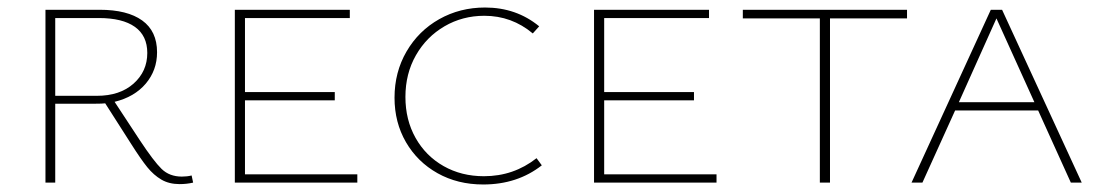

<svg xmlns="http://www.w3.org/2000/svg" viewBox="-20 -486 2936 511"><path d="M494 0Q477 4 458 4Q430 4 409.5 -8Q389 -20 372 -41Q355 -62 329 -103L260 -211Q252 -210 235 -210H127V0H101V-460H245Q319 -460 358.5 -431.5Q398 -403 398 -347Q398 -299 368 -263.5Q338 -228 285 -215L352 -113Q389 -57 410 -36.5Q431 -16 464 -16Q478 -16 490 -19ZM238 -231Q299 -231 335.5 -263.5Q372 -296 372 -345Q372 -391 339 -414.5Q306 -438 243 -438H127V-231Z M931 -22V0H605V-460H911V-438H632V-241H871V-219H632V-22Z M1030 -226Q1030 -294 1062 -349Q1094 -404 1149 -435Q1204 -466 1271 -466Q1354 -466 1415 -416L1398 -397Q1342 -444 1269 -444Q1211 -444 1163 -416Q1115 -388 1087 -339Q1059 -290 1059 -228Q1059 -167 1086 -119Q1113 -71 1160.5 -44Q1208 -17 1268 -17Q1347 -17 1408 -65L1422 -46Q1357 5 1266 5Q1198 5 1144.5 -25Q1091 -55 1060.5 -107.5Q1030 -160 1030 -226Z M1887 -22V0H1561V-460H1867V-438H1588V-241H1827V-219H1588V-22Z M2394 -437H2189V0H2162V-437H1957V-460H2394Z M2743 -192H2522L2435 0H2406L2617 -460H2647L2859 0H2830ZM2733 -214 2632 -437 2532 -214Z"/></svg>

Font: Ysabeau SC Extralight
Style: Regular
Weight: 200
Designer: Christian Thalmann (Catharsis Fonts)
Version: Version 0.003